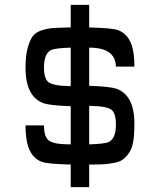

<svg xmlns="http://www.w3.org/2000/svg" viewBox="-20 -770 658 790"><path d="M271 0V-93Q179 -95 152 -104Q98 -124 88 -204Q85 -226 85 -254H161Q161 -227 167.5 -210.5Q174 -194 188 -187.5Q202 -181 217.5 -179Q233 -177 258 -176Q266 -176 271 -176V-333Q187 -336 160 -345Q89 -370 85 -480Q85 -486 85 -493Q85 -540 93.5 -571.5Q102 -603 114 -620Q126 -637 151 -645Q176 -653 197.5 -654.5Q219 -656 259 -657Q267 -657 271 -657V-750H347V-657Q439 -655 466 -646Q520 -626 530 -547Q533 -525 533 -496H457Q455 -574 347 -574V-417Q432 -414 459 -405Q529 -380 533 -272Q533 -265 533 -257Q533 -217 528.5 -189Q524 -161 512.5 -143.5Q501 -126 488 -115.5Q475 -105 453 -100.5Q431 -96 411 -94.5Q391 -93 359 -93Q351 -93 347 -93V0ZM271 -416V-574Q207 -572 190 -564Q161 -549 161 -493Q161 -442 183 -429.5Q205 -417 259 -416Q267 -416 271 -416ZM347 -176Q412 -178 428 -186Q457 -201 457 -257Q457 -308 435.5 -320.5Q414 -333 359 -334Q351 -334 347 -334Z"/></svg>

Font: Hermit Light
Style: Regular
Weight: 300
Designer: Pablo Caro
Version: Version 2.000;PS 002.000;hotconv 1.0.88;makeotf.lib2.5.64775